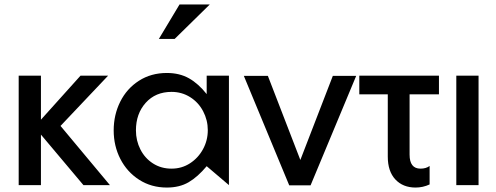

<svg xmlns="http://www.w3.org/2000/svg" viewBox="-20 -832 2231 863"><path d="M164 -492H64V0H164V-227L355 0H474L252 -266L466 -492H342L164 -294Z M751 -419Q797 -419 834.5 -395.5Q872 -372 893 -332Q914 -292 914 -247Q914 -201 892.5 -161.5Q871 -122 834 -98Q797 -74 751 -74Q704 -74 667.5 -97.5Q631 -121 611 -160.5Q591 -200 591 -246Q591 -321 635 -370Q679 -419 751 -419ZM1009 -492H909V-409Q872 -456 829.5 -480Q787 -504 730 -504Q659 -504 604.5 -469Q550 -434 520.5 -375Q491 -316 491 -246Q491 -176 521 -117.5Q551 -59 605.5 -24Q660 11 730 11Q787 11 828 -13Q869 -37 909 -85L1009 0ZM694 -657H765L923 -812H787Z M1581 -491H1476L1330 -113L1184 -491H1076L1280 1H1376Z M1953 -492V-408H1821V-137Q1821 -74 1870 -74Q1895 -74 1911 -86V-3Q1881 11 1848 11Q1791 11 1757 -25.5Q1723 -62 1723 -128V-408H1595V-492Z M2131 -492H2031V0H2131Z"/></svg>

Font: Geom
Style: Regular
Weight: 400
Version: Version 1.102